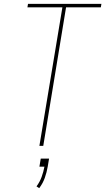

<svg xmlns="http://www.w3.org/2000/svg" viewBox="-20 -755 545 994"><path d="M184 0 303 -717H122L125 -735H505L502 -717H322L204 0ZM183 219 169 210Q186 187 195.5 161Q205 135 210 108H184L191 66H234L227 108Q222 137 212 165.5Q202 194 183 219Z"/></svg>

Font: Iosevka SS04 Thin
Style: Italic
Weight: 100
Italic angle: -9°
Monospace: yes
Designer: Belleve Invis
Foundry: Belleve Invis
Version: Version 19.0.0; ttfautohint (v1.8.4)